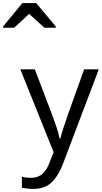

<svg xmlns="http://www.w3.org/2000/svg" viewBox="-131 -986 661 1246"><path d="M1 -536H95L211 -231Q226 -191 238 -154.5Q250 -118 256 -85H260Q266 -110 279 -150.5Q292 -191 306 -232L415 -536H510L279 74Q251 150 206.5 195Q162 240 84 240Q60 240 42 237.5Q24 235 11 232V162Q22 164 37.5 166Q53 168 70 168Q116 168 144.5 142Q173 116 189 73L217 2ZM-111 -806V-814L14 -966H104L231 -814V-806H157L58 -896L-39 -806Z"/></svg>

Font: Noto Sans Tifinagh SIL
Style: Regular
Weight: 400
Designer: JamraPatel
Foundry: JamraPatel LLC
Version: Version 2.006; ttfautohint (v1.8.4.7-5d5b)